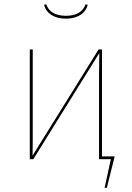

<svg xmlns="http://www.w3.org/2000/svg" viewBox="-20 -752 623 907"><path d="M291.3 -663.9C348.4 -663.9 384.4 -690 394.6 -729.4L384 -731.6C372 -695.1 338.8 -677.4 291.3 -677.4C243.7 -677.4 210.6 -695.1 198.6 -731.6L188 -729.4C198.1 -690 234.1 -663.9 291.3 -663.9ZM461.8 -13.1V-518.3H445.6L133.8 -17C134.7 -60.9 134.7 -97.3 134.7 -136V-518.3H120.7V0H137.4L449.1 -501.3C448.3 -465.1 447.8 -431.4 447.8 -394V0H503.7L474.1 135.3H484.7L521.7 -13.1Z"/></svg>

Font: Fira Sans Hair
Style: Regular
Weight: 100
Designer: bBox Type GmbH & Carrois Corporate GbR & Edenspiekermann AG
Foundry: bBox Type GmbH & Carrois Corporate GbR & Edenspiekermann AG
Version: Version 4.300;PS 004.300;hotconv 1.0.88;makeotf.lib2.5.64775